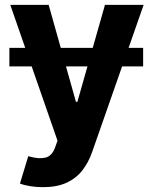

<svg xmlns="http://www.w3.org/2000/svg" viewBox="-20 -566 632 794"><path d="M571.9 -368V-291.4H18.8V-368ZM158 208Q129.2 208 104.1 203.8Q79 199.6 62.5 193L96.9 79.9L102 81.2Q139.8 92.2 167.5 85.9Q195.1 79.7 208.2 42.8L217.8 15.8L22.5 -545.9H181.2L294.1 -144.9H300L414.1 -545.9H574L360.9 63.1Q345.6 107 319.6 139.7Q293.6 172.4 254.1 190.2Q214.6 208 158 208Z"/></svg>

Font: Inter
Style: Regular
Weight: 400
Designer: Rasmus Andersson
Foundry: rsms
Version: Version 4.000;git-8c9346024